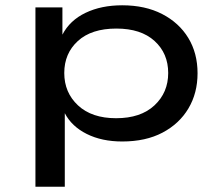

<svg xmlns="http://www.w3.org/2000/svg" viewBox="-20 -526 843 726"><path d="M114 180V-498H216V-395Q244 -449 303.5 -477.5Q363 -506 442 -506Q529 -506 593 -473Q657 -440 692 -382.5Q727 -325 727 -249Q727 -174 692.5 -116Q658 -58 594.5 -24.5Q531 9 442 9Q365 9 308 -19.5Q251 -48 225 -98V180ZM419 -79Q512 -79 564 -127.5Q616 -176 616 -250Q616 -324 564.5 -371Q513 -418 420 -418Q326 -418 274.5 -371Q223 -324 223 -250Q223 -176 275 -127.5Q327 -79 419 -79Z"/></svg>

Font: Nunito Sans 7pt Expanded Medium
Style: Regular
Weight: 500
Width: 7
Designer: Vernon Adams
Foundry: Vernon Adams
Version: Version 3.101;gftools[0.9.27]